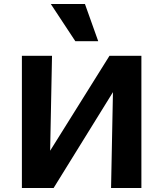

<svg xmlns="http://www.w3.org/2000/svg" viewBox="-20 -936 812 956"><path d="M155 0V-66L525 -658H611V-588L247 0ZM89 0V-658H239L226 0ZM533 0 546 -658H684V0ZM355 -731 233 -916H403L469 -731Z"/></svg>

Font: Ysabeau Office ExtraBold
Style: Regular
Weight: 800
Designer: Christian Thalmann (Catharsis Fonts)
Version: Version 2.001;gftools[0.9.30]; featfreeze: tnum,lnum,ss02